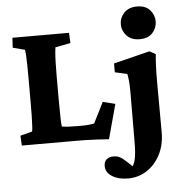

<svg xmlns="http://www.w3.org/2000/svg" viewBox="-59 -738 968 1017"><g transform="rotate(-5 424.5 -229.5)"><path d="M498 6.8Q470.7 4.9 436.5 2.9Q402.3 1 372.6 0.5Q342.8 0 325.2 0H35.2L32.2 -52.7L95.7 -69.3Q97.7 -74.2 99.1 -98.1Q100.6 -122.1 101.1 -155.3Q101.6 -188.5 101.6 -221.7V-351.6Q101.6 -387.7 101.1 -420.9Q100.6 -454.1 99.1 -476.6Q97.7 -499 95.7 -503.9L32.2 -520.5L35.2 -573.2H335.9L338.9 -518.6L257.8 -502.9Q256.8 -500 254.9 -478Q252.9 -456.1 252 -422.9Q251 -389.6 251 -351.6V-221.7Q251 -162.1 252 -128.9Q252.9 -95.7 254.9 -82Q273.4 -79.1 292 -78.1Q310.5 -77.1 336.9 -77.1H364.3Q383.8 -77.1 400.9 -79.1Q418 -81.1 426.8 -83L482.4 -193.4L547.9 -176.8ZM582 222.7Q530.3 222.7 496.6 201.7Q462.9 180.7 462.9 146.5Q462.9 123 476.6 111.3Q490.2 99.6 512.7 99.6Q531.2 99.6 544.9 106Q558.6 112.3 573.2 126L632.8 180.7L583 173.8Q596.7 173.8 607.9 162.6Q619.1 151.4 625.5 119.6Q631.8 87.9 631.8 28.3L632.8 -231.4Q632.8 -261.7 631.3 -282.7Q629.9 -303.7 625 -329.1L559.6 -343.8V-390.6L752 -438.5L784.2 -420.9Q781.2 -391.6 779.8 -357.9Q778.3 -324.2 778.3 -270.5L779.3 -6.8Q779.3 61.5 752.4 113.3Q725.6 165 680.7 193.8Q635.7 222.7 582 222.7ZM707 -506.8Q662.1 -506.8 637.7 -533.2Q613.3 -559.6 613.3 -593.8Q613.3 -627.9 637.7 -654.3Q662.1 -680.7 707 -680.7Q752 -680.7 775.4 -654.3Q798.8 -627.9 798.8 -593.8Q798.8 -559.6 775.4 -533.2Q752 -506.8 707 -506.8Z"/></g></svg>

Font: Crimson Pro ExtraBold
Style: Regular
Weight: 800
Designer: Jacques Le Bailly
Foundry: Baron von Fonthausen
Version: Version 1.003